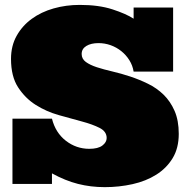

<svg xmlns="http://www.w3.org/2000/svg" viewBox="-20 -750 774 783"><path d="M686 -458H524.9Q521 -482.9 507.6 -504.4Q494.1 -525.9 474.6 -541.5Q455.1 -557.1 431.2 -565.7Q407.2 -574.2 381.8 -574.2Q351.1 -574.2 332 -562.5Q313 -550.8 313 -529.8Q313 -509.8 330.1 -497.3Q347.2 -484.9 375 -475.8Q402.8 -466.8 438.5 -458.5Q474.1 -450.2 511 -438Q547.9 -425.8 583.5 -408.4Q619.1 -391.1 647 -364Q674.8 -336.9 691.9 -297.9Q709 -258.8 709 -204.1Q709 -146 684.1 -105Q659.2 -64 617.2 -37.6Q575.2 -11.2 520.5 1Q465.8 13.2 407.2 13.2Q350.1 13.2 298.1 0Q246.1 -13.2 191.9 -43V0H30.8V-266.1H191.9Q206.1 -209 248.5 -176Q291 -143.1 344.2 -143.1Q379.9 -143.1 397.5 -156.5Q415 -169.9 415 -187Q415 -213.9 386 -228.5Q356.9 -243.2 314 -254.6Q271 -266.1 220 -280.5Q168.9 -294.9 126 -322Q83 -349.1 54 -393.6Q24.9 -438 24.9 -509.8Q24.9 -563 47.9 -604Q70.8 -645 109.4 -673.1Q147.9 -701.2 198.5 -715.6Q249 -730 305.2 -730Q382.8 -730 438.5 -711.9Q494.1 -693.8 524.9 -673.8V-719.2H686Z"/></svg>

Font: Ultra
Style: Regular
Weight: 400
Designer: Astigmatic (AOETI)
Foundry: Astigmatic (AOETI)
Version: Version 1.001